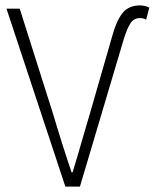

<svg xmlns="http://www.w3.org/2000/svg" viewBox="-20 -691 573 711"><path d="M222 0 4 -659H53L175 -274Q184 -244 192.5 -216.5Q201 -189 209 -163Q217 -137 226 -110Q235 -83 245 -53H249Q258 -83 266 -110Q274 -137 281.5 -163Q289 -189 297 -216.5Q305 -244 314 -274L394 -552Q411 -615 434 -643Q457 -671 498 -671Q516 -671 533 -663L521 -618Q516 -621 511 -622.5Q506 -624 498 -624Q476 -624 463.5 -605.5Q451 -587 438 -545L276 0Z"/></svg>

Font: Giro Light
Style: Regular
Weight: 300
Designer: Paul D. Hunt
Foundry: Adobe Systems Incorporated
Version: Version 1.000;PS 1.0;hotconv 1.0.88;makeotf.lib2.5.647800